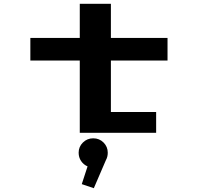

<svg xmlns="http://www.w3.org/2000/svg" viewBox="-20 -700 1090 1012"><path d="M140 -381V-500H400.5V-680H564.5V-500H863V-381H564.5V-109.5H803V0H400.5V-381ZM548 105Q548 127 538 144.5L474.5 292L411 270.5L441.5 177Q420.5 168 407.5 148.8Q394.5 129.5 394.5 105Q394.5 73.5 417 51.2Q439.5 29 471.5 29Q503.5 29 525.8 51.2Q548 73.5 548 105Z"/></svg>

Font: League Mono Extended SemiBold
Style: Regular
Weight: 600
Width: 9
Designer: Tyler Finck
Foundry: The League of Moveable Type / Tyler Finck
Version: Version 2.210